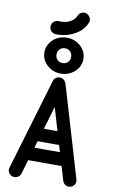

<svg xmlns="http://www.w3.org/2000/svg" viewBox="-114 -1147 710 1203"><g transform="rotate(10 241.0 -545.0)"><path d="M200.8 -633.8Q204.5 -646.5 215.2 -654.9Q226 -663.2 240.5 -663.2Q257.8 -663.2 269.2 -651Q280.8 -638.8 280.8 -621.5V-608.8L108.2 -28.8Q104.5 -16 93.4 -7.6Q82.2 0.8 67.8 0.8Q51.2 0.8 38.6 -11.5Q26 -23.8 26 -41Q26 -47 28.5 -54.5ZM124 -118.8Q106.5 -118.8 94.2 -130.9Q82 -143 82 -160.5Q82 -178 94.2 -190.2Q106.5 -202.5 124 -202.5H357.5Q375 -202.5 387.2 -190.2Q399.5 -178 399.5 -160.5Q399.5 -143 387.2 -130.9Q375 -118.8 357.5 -118.8ZM143.8 -245.8Q126.2 -245.8 114.1 -257.9Q102 -270 102 -287.5Q102 -304.2 114.1 -316.9Q126.2 -329.5 143.8 -329.5H338.8Q356.2 -329.5 368.5 -316.9Q380.8 -304.2 380.8 -287.5Q380.8 -270 368.5 -257.9Q356.2 -245.8 338.8 -245.8ZM453.2 -53.8Q454 -50.5 454.8 -47.4Q455.5 -44.2 455.5 -41.2Q455.5 -24 443.4 -11.6Q431.2 0.8 414 0.8Q399.8 0.8 388.9 -7.6Q378 -16 374.2 -28.8L201 -608.8L200.2 -621.2Q200.2 -638.8 211.8 -651Q223.2 -663.2 240.5 -663.2Q255 -663.2 265.8 -654.9Q276.5 -646.5 281 -633.8ZM242.4 -688Q206.2 -688 178 -703.9Q149.8 -719.8 133.6 -745.8Q117.5 -771.8 117.5 -802.3Q117.5 -832.8 133.6 -858.9Q149.8 -885 178 -900.8Q206.2 -916.5 242.4 -916.5Q275.8 -916.5 304 -901.1Q332.2 -885.8 349 -860Q365.8 -834.2 365.8 -802.4Q365.8 -770.5 349 -744.8Q332.2 -719 304 -703.5Q275.8 -688 242.4 -688ZM241.9 -755.2Q262.2 -755.2 275.1 -768.8Q288 -782.2 288 -801.2Q288 -821.4 275.1 -835.2Q262.2 -849 241.9 -849Q220.2 -849 207.5 -835.2Q194.8 -821.4 194.8 -801.2Q194.8 -782.2 207.5 -768.8Q220.2 -755.2 241.9 -755.2ZM282.5 -1062.8Q287.5 -1075.5 299 -1083Q310.5 -1090.5 324.8 -1089.5Q341.5 -1087.8 352.9 -1074.6Q364.2 -1061.5 363.2 -1044Q362.5 -1041 361.8 -1037.9Q361 -1034.8 360.2 -1031.8Q343.2 -991.8 308.8 -967.4Q274.2 -943 235.1 -932.9Q196 -922.8 166 -926.2Q148.5 -927.2 137.1 -940.8Q125.8 -954.2 127.5 -971.5Q128.5 -988.2 141.9 -999.6Q155.2 -1011 172.8 -1010Q192.5 -1007.2 214.6 -1012Q236.8 -1016.8 255.1 -1029.6Q273.5 -1042.5 282.5 -1062.8Z"/></g></svg>

Font: Libertine-Super Thin
Style: Regular
Weight: 100
Designer: Bastien Sozeau
Foundry: NBR — Bastien Sozeau
Version: Version 2.003;gftools[0.9.33]